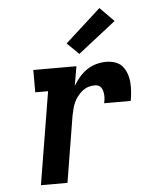

<svg xmlns="http://www.w3.org/2000/svg" viewBox="-54 -818 708 865"><g transform="rotate(-5 300.0 -386.0)"><path d="M96 0 165 -419H107V-520H302L287 -433Q299 -453 315 -471.5Q331 -490 350.5 -503Q370 -516 392.5 -522Q415 -528 437 -528Q458 -528 477.5 -521.5Q497 -515 509.5 -500.5Q522 -486 529 -466.5Q536 -447 537.5 -426.5Q539 -406 537.5 -385Q536 -364 532 -343H412Q414 -352 415 -361Q416 -370 415.5 -379Q415 -388 413 -396.5Q411 -405 406.5 -412.5Q402 -420 394 -423.5Q386 -427 377 -427Q362 -427 347.5 -422.5Q333 -418 320.5 -408Q308 -398 298 -385Q288 -372 281.5 -357.5Q275 -343 271.5 -328Q268 -313 265 -299L216 0ZM320 -574 267 -626 428 -772 491 -708Z"/></g></svg>

Font: Iosevka Etoile
Style: Bold Italic
Weight: 700
Italic angle: -9°
Designer: Belleve Invis
Foundry: Belleve Invis
Version: Version 28.1.0; ttfautohint (v1.8.4)